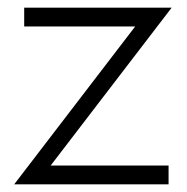

<svg xmlns="http://www.w3.org/2000/svg" viewBox="-20 -480 488 500"><path d="M332 -411 17 0H419V-49H112L427 -460H43V-411Z"/></svg>

Font: Jost Light
Style: Regular
Weight: 300
Version: Version 3.710